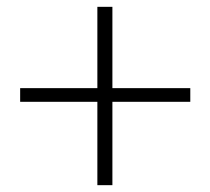

<svg xmlns="http://www.w3.org/2000/svg" viewBox="-20 -637 615 562"><path d="M537 -339V-379H309V-617H265V-379H39V-339H265V-95H309V-339Z"/></svg>

Font: Noto Serif CJK KR Light
Style: Regular
Weight: 300
Designer: Ryoko NISHIZUKA 西塚涼子 (kana & ideographs); Frank Grießhammer (Latin, Greek & Cyrillic); Wenlong ZHANG 张文龙 (bopomofo); San
Foundry: Adobe
Version: Version 2.001;hotconv 1.1.0;makeotfexe 2.6.0